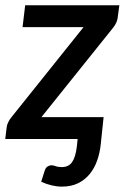

<svg xmlns="http://www.w3.org/2000/svg" viewBox="-31 -530 480 732"><path d="M418 -465Q417 -453.5 412 -443Q407 -432.5 400 -424L127 -83.5H364L353 21Q349.5 53.5 339.2 82.5Q329 111.5 311 133.5Q293 155.5 266.8 168.5Q240.5 181.5 205 181.5Q167.5 181.5 126 163L139.5 120.5Q143.5 108.5 151.2 104.2Q159 100 165 100Q171.5 100 181 103.5Q190.5 107 205 107Q230.5 107 243.8 88.2Q257 69.5 262 28.5L265 0H-11L-5.5 -45Q-5 -52.5 0 -63.2Q5 -74 12.5 -83L287.5 -426.5H55L65 -510H424Z"/></svg>

Font: Lato Semibold
Style: Italic
Weight: 600
Italic angle: -7°
Designer: Lukasz Dziedzic
Foundry: tyPoland Lukasz Dziedzic
Version: Version 2.006; 2014-01-15